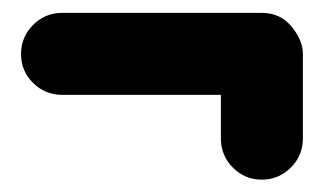

<svg xmlns="http://www.w3.org/2000/svg" viewBox="-20 -408 521 303"><path d="M13.2 -322.8Q13.2 -349.6 32.2 -368.7Q51.3 -387.7 78.1 -387.7H393.1Q422.4 -387.7 440.2 -366Q458 -344.2 458 -322.8V-189.5Q458 -162.6 439 -143.6Q419.9 -124.5 393.1 -124.5Q366.2 -124.5 347.4 -143.6Q328.6 -162.6 328.6 -189.5V-258.3H78.1Q51.3 -258.3 32.2 -277.1Q13.2 -295.9 13.2 -322.8Z"/></svg>

Font: Mikhak-DS2-FD Bold
Style: Regular
Weight: 700
Designer: Amin Abedi
Version: Version 3.4